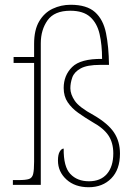

<svg xmlns="http://www.w3.org/2000/svg" viewBox="-20 -775 570 805"><path d="M352 10Q294 10 258.5 -22.5Q223 -55 223 -102Q223 -127 230.5 -139.5Q238 -152 247 -152Q246 -76 275 -45.5Q304 -15 353 -15Q402 -15 428.5 -46Q455 -77 455 -132Q455 -176 435 -206.5Q415 -237 368 -263Q336 -282 308.5 -301.5Q281 -321 264 -346Q247 -371 247 -406Q247 -459 282.5 -494Q318 -529 408 -528Q408 -587 397.5 -632.5Q387 -678 358 -704Q329 -730 275 -730Q208 -730 179.5 -690Q151 -650 151 -593V0H34V-20H58Q88 -20 101.5 -24.5Q115 -29 119 -45.5Q123 -62 123 -97V-511H37V-536H123V-591Q123 -650 144.5 -686Q166 -722 201 -738.5Q236 -755 276 -755Q344 -755 378.5 -724Q413 -693 424.5 -636Q436 -579 437 -503H400Q345 -503 318 -488Q291 -473 283 -450Q275 -427 275 -405Q275 -380 293.5 -352.5Q312 -325 373 -292Q433 -257 458 -219.5Q483 -182 483 -131Q483 -64 446.5 -27Q410 10 352 10Z"/></svg>

Font: Noto Serif Hebrew SemiCondensed Thin
Style: Regular
Weight: 100
Width: 4
Designer: Monotype Design Team
Foundry: Monotype Imaging Inc.
Version: Version 2.004; ttfautohint (v1.8.4.7-5d5b)